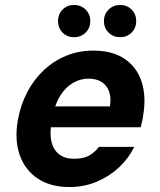

<svg xmlns="http://www.w3.org/2000/svg" viewBox="-20 -742 644 774"><path d="M260 12Q184 12 132.5 -22Q81 -56 59.5 -117Q38 -178 52 -258Q63 -319 89.5 -370Q116 -421 156.5 -459Q197 -497 247.5 -517.5Q298 -538 356 -538Q434 -538 483.5 -504Q533 -470 551.5 -410.5Q570 -351 557 -276Q556 -266 553 -254Q550 -242 547 -229H146L161 -313H423Q429 -349 419.5 -374Q410 -399 389 -412Q368 -425 337 -425Q304 -425 274.5 -408Q245 -391 223.5 -357.5Q202 -324 192 -272L187 -243Q180 -200 188 -168.5Q196 -137 219 -119.5Q242 -102 278 -102Q317 -102 339.5 -115Q362 -128 379 -150H521Q499 -104 460 -67.5Q421 -31 370 -9.5Q319 12 260 12ZM278 -592Q251 -592 232.5 -610.5Q214 -629 214 -657Q214 -685 232.5 -703.5Q251 -722 278 -722Q306 -722 325 -703.5Q344 -685 344 -657Q344 -629 325 -610.5Q306 -592 278 -592ZM464 -592Q437 -592 418 -610.5Q399 -629 399 -657Q399 -685 418 -703.5Q437 -722 464 -722Q492 -722 510.5 -703.5Q529 -685 529 -657Q529 -629 510.5 -610.5Q492 -592 464 -592Z"/></svg>

Font: DM Sans 9pt ExtraBold
Style: Italic
Weight: 800
Italic angle: -10°
Version: Version 4.004;gftools[0.9.30]